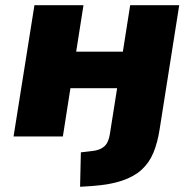

<svg xmlns="http://www.w3.org/2000/svg" viewBox="-20 -523 739 736"><path d="M287 193 290 61 333 56Q363 53 379.5 38.5Q396 24 401 -8L429 -185H250L221 0H32L112 -503H300L272 -325H451L479 -503H667L592 -28Q584 24 568 62.5Q552 101 523 127.5Q494 154 448 169.5Q402 185 334 190Z"/></svg>

Font: Nunito Sans 8pt Black
Style: Italic
Weight: 900
Italic angle: -9°
Version: Version 3.101;gftools[0.9.27]